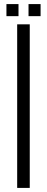

<svg xmlns="http://www.w3.org/2000/svg" viewBox="-20 -919 230 939"><path d="M64 0V-800H125.5V0ZM119.5 -840V-899H178.5V-840ZM11.5 -840V-899H70.5V-840Z"/></svg>

Font: Big Shoulders Stencil Text Light
Style: Regular
Weight: 300
Designer: Patric King
Foundry: XO Type Co
Version: Version 1.000